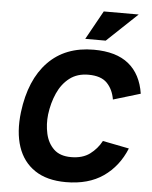

<svg xmlns="http://www.w3.org/2000/svg" viewBox="-61 -969 813 1029"><g transform="rotate(5 345.5 -454.5)"><path d="M455 -919H643L479 -764H369ZM511 -227 653 -199Q613 -101 533 -45.5Q453 10 332 10Q230 10 165 -33.5Q100 -77 73.5 -156Q47 -235 60 -343Q82 -519 174.5 -614.5Q267 -710 420 -710Q541 -710 608 -655.5Q675 -601 691 -497L545 -453Q536 -507 503.5 -540.5Q471 -574 403 -574Q343 -574 302 -542.5Q261 -511 237.5 -458.5Q214 -406 206 -343Q200 -290 211 -240Q222 -190 255 -158Q288 -126 348 -126Q410 -126 449 -155Q488 -184 511 -227Z"/></g></svg>

Font: Haskoy ExtraBold
Style: Italic
Weight: 800
Designer: Ertekin Erdin
Foundry: Ertekin Erdin
Version: Version 2.000; ttfautohint (v1.8.4.7-5d5b)